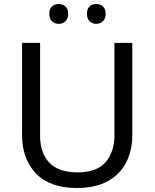

<svg xmlns="http://www.w3.org/2000/svg" viewBox="-20 -928 771 958"><path d="M640 -252Q640 -178 610 -118.5Q580 -59 518.5 -24.5Q457 10 362 10Q229 10 159.5 -62.5Q90 -135 90 -254V-714H180V-251Q180 -164 226.5 -116Q273 -68 367 -68Q464 -68 507.5 -119.5Q551 -171 551 -252V-714H640ZM226 -859Q226 -885 240 -896.5Q254 -908 273 -908Q292 -908 306 -896.5Q320 -885 320 -859Q320 -834 306 -821.5Q292 -809 273 -809Q254 -809 240 -821.5Q226 -834 226 -859ZM414 -859Q414 -885 427.5 -896.5Q441 -908 460 -908Q479 -908 493 -896.5Q507 -885 507 -859Q507 -834 493 -821.5Q479 -809 460 -809Q441 -809 427.5 -821.5Q414 -834 414 -859Z"/></svg>

Font: Noto Sans Modi
Style: Regular
Weight: 400
Designer: Monotype Design Team
Foundry: Monotype Imaging Inc.
Version: Version 2.003; ttfautohint (v1.8.4.7-5d5b)